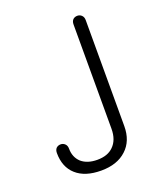

<svg xmlns="http://www.w3.org/2000/svg" viewBox="-134 -792 767 899"><g transform="rotate(-20 250.0 -343.0)"><path d="M327.1 -670.9V-151.4Q327.1 -95.7 295.9 -65.4Q267.6 -37.1 215.8 -37.1Q166 -37.1 136.7 -62.5Q108.4 -88.9 108.4 -131.8Q108.4 -147.5 98.6 -156.2Q89.8 -164.1 78.1 -164.1Q65.4 -164.1 56.6 -156.2Q47.9 -147.5 47.9 -131.8Q47.9 -61.5 91.8 -22.5Q135.7 16.6 215.8 16.6Q295.9 16.6 341.8 -26.4Q387.7 -68.4 387.7 -142.6V-670.9Q387.7 -686.5 377.9 -695.3Q369.1 -703.1 357.4 -703.1Q344.7 -703.1 335.9 -695.3Q327.1 -686.5 327.1 -670.9Z"/></g></svg>

Font: GulimChe
Style: Regular
Weight: 400
Monospace: yes
Version: Version 2.21